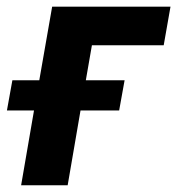

<svg xmlns="http://www.w3.org/2000/svg" viewBox="-61 -548 524 568"><path d="M291.5 -221.2H177.2L139.2 0H1.5L39.6 -221.2H-40.5L-24.4 -310.5H55.2L93.3 -528.3H443.4L423.3 -414.1H210.9L192.9 -310.5H307.6Z"/></svg>

Font: RobotoInd
Style: Bold Italic
Weight: 700
Italic angle: -12°
Designer: Google
Version: Version 2.001150; 2014